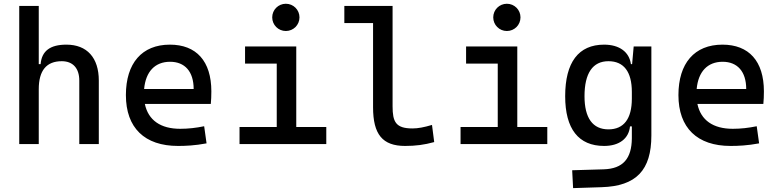

<svg xmlns="http://www.w3.org/2000/svg" viewBox="-20 -764 4142 1018"><path d="M400.4 0H503.9V-336.9C503.9 -458 441.4 -527.3 332 -527.3C245.1 -527.3 201.2 -493.2 195.3 -423.8H185.5V-732.4H82V0H185.5V-291C185.5 -390.6 226.6 -439.5 307.6 -439.5C366.2 -439.5 400.4 -402.3 400.4 -336.9Z M923.8 9.8C962.9 9.8 1013.7 7.8 1075.2 -3.9L1062.5 -94.7C1019.5 -85.9 978.5 -81.1 935.5 -81.1C831.5 -81.1 766.1 -126.5 748 -212.9H1097.7C1099.6 -233.4 1100.6 -254.9 1100.6 -279.3C1100.6 -440.4 1020.5 -527.3 880.9 -527.3C732.4 -527.3 647.5 -428.7 647.5 -259.8C647.5 -85.9 747.1 9.8 923.8 9.8ZM744.1 -292C752.4 -384.3 801.8 -436.5 881.8 -436.5C960 -436.5 1006.8 -384.8 1006.8 -292Z M1250 0H1710V-90.8H1550.8V-517.6H1279.3V-426.8H1447.3V-90.8H1250ZM1495.6 -599.6C1535.6 -599.6 1567.9 -631.8 1567.9 -671.9C1567.9 -711.9 1535.6 -744.1 1495.6 -744.1C1455.6 -744.1 1423.3 -711.9 1423.3 -671.9C1423.3 -631.8 1455.6 -599.6 1495.6 -599.6Z M2127.9 9.8C2183.6 9.8 2229.5 3.9 2282.2 -10.7L2270.5 -101.6C2227.5 -88.9 2196.3 -83 2167 -83C2078.1 -83 2061.5 -118.2 2061.5 -200.2V-732.4H1805.7V-641.6H1958V-195.3C1958 -51.8 2007.8 9.8 2127.9 9.8Z M2421.9 0H2881.8V-90.8H2722.7V-517.6H2451.2V-426.8H2619.1V-90.8H2421.9ZM2667.5 -599.6C2707.5 -599.6 2739.7 -631.8 2739.7 -671.9C2739.7 -711.9 2707.5 -744.1 2667.5 -744.1C2627.4 -744.1 2595.2 -711.9 2595.2 -671.9C2595.2 -631.8 2627.4 -599.6 2667.5 -599.6Z M3018.6 233.4 3169.9 228.5C3353.5 222.7 3433.6 138.7 3433.6 -45.9V-517.6H3339.8L3331.5 -423.8H3325.2C3316.4 -488.8 3263.7 -527.3 3183.1 -527.3C3047.4 -527.3 2976.6 -433.6 2976.6 -253.9C2976.6 -80.6 3047.4 9.8 3183.1 9.8C3262.7 9.8 3314 -28.8 3320.3 -93.8H3330.1V-30.3C3329.1 76.2 3284.2 130.9 3179.7 133.8L3013.7 138.7ZM3330.1 -276.4V-241.2C3330.1 -134.3 3287.6 -78.1 3206.1 -78.1C3122.6 -78.1 3079.1 -138.2 3079.1 -253.9C3079.1 -376 3122.6 -439.5 3206.1 -439.5C3287.6 -439.5 3330.1 -383.3 3330.1 -276.4Z M3853.5 9.8C3892.6 9.8 3943.4 7.8 4004.9 -3.9L3992.2 -94.7C3949.2 -85.9 3908.2 -81.1 3865.2 -81.1C3761.2 -81.1 3695.8 -126.5 3677.7 -212.9H4027.3C4029.3 -233.4 4030.3 -254.9 4030.3 -279.3C4030.3 -440.4 3950.2 -527.3 3810.5 -527.3C3662.1 -527.3 3577.1 -428.7 3577.1 -259.8C3577.1 -85.9 3676.8 9.8 3853.5 9.8ZM3673.8 -292C3682.1 -384.3 3731.4 -436.5 3811.5 -436.5C3889.6 -436.5 3936.5 -384.8 3936.5 -292Z"/></svg>

Font: CaskaydiaCove Nerd Font
Style: Regular
Weight: 400
Designer: Aaron Bell
Foundry: Saja Typeworks
Version: Version 2111.1;Nerd Fonts 2.3.3